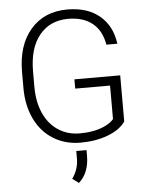

<svg xmlns="http://www.w3.org/2000/svg" viewBox="-62 -771 807 1048"><g transform="rotate(-5 342.0 -246.5)"><path d="M70.8 0ZM603 -84.5Q571.8 -40 505.1 -15.1Q438.5 9.8 356 9.8Q272.5 9.8 207.5 -30.3Q142.6 -70.3 106.9 -143.6Q71.3 -216.8 70.8 -311.5V-401.4Q70.8 -549.3 145.5 -635Q220.2 -720.7 346.2 -720.7Q456.1 -720.7 522.9 -664.8Q589.8 -608.9 602.5 -510.7H542.5Q529.3 -588.9 478.8 -629.2Q428.2 -669.4 346.7 -669.4Q247.1 -669.4 189 -598.6Q130.9 -527.8 130.9 -398.9V-314.9Q130.9 -233.9 158.4 -171.6Q186 -109.4 237.5 -75.2Q289.1 -41 356 -41Q433.6 -41 489.3 -65.4Q525.4 -81.5 543 -103V-286.6H352.1V-337.4H603ZM327.6 228 293 202.6Q326.7 154.8 328.1 100.1V53.2H384.3V84Q384.3 177.2 327.6 228Z"/></g></svg>

Font: Roboto Light
Style: Regular
Weight: 300
Designer: Google
Version: Version 2.134; 2016; ttfautohint (v1.6)